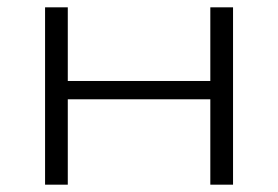

<svg xmlns="http://www.w3.org/2000/svg" viewBox="-20 -504 759 524"><path d="M616 -484H554V-283H165V-484H103V0H165V-233H554V0H616Z"/></svg>

Font: Exo 2 Light Expanded
Style: Regular
Weight: 300
Width: 7
Designer: Natanael Gama
Version: Version 1.001;PS 001.001;hotconv 1.0.70;makeotf.lib2.5.58329